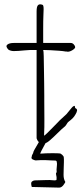

<svg xmlns="http://www.w3.org/2000/svg" viewBox="-20 -645 382 876"><path d="M184 9Q166 9 157 3Q152 -2 150 -6.5Q148 -11 147 -14V-417Q119 -418 90.5 -415Q62 -412 43 -412Q30 -412 19 -418Q4 -433 13 -441Q22 -449 43 -449H147V-593Q147 -616 154 -622Q161 -628 174 -623Q179 -622 179 -603Q179 -593 178 -574Q177 -555 177 -506V-449H303Q311 -449 317 -442Q323 -435 323 -430Q323 -424 311 -416.5Q299 -409 289 -409Q287 -410 284 -410Q281 -410 279 -410Q269 -412 249 -413.5Q229 -415 209 -416Q189 -417 177 -417Q179 -413 179.5 -389Q180 -365 180.5 -331.5Q181 -298 181.5 -265Q182 -232 182 -209Q182 -186 182 -184Q182 -135 182.5 -101Q183 -67 181 -26Q183 -26 194.5 -37Q206 -48 220.5 -63Q235 -78 245 -88Q251 -95 263.5 -106Q276 -117 283 -124Q299 -143 306.5 -152.5Q314 -162 321 -162L323 -152Q333 -148 331.5 -140Q330 -132 325 -124Q319 -113 311.5 -105.5Q304 -98 292 -89Q289 -87 285 -80Q281 -73 277 -69Q261 -56 243 -38Q225 -20 209 -6Q193 8 184 9ZM250 211 125 208Q119 188 126 183Q133 178 139 178Q141 178 157.5 177.5Q174 177 192 176.5Q210 176 215 177Q221 178 229.5 178Q238 178 238 174Q239 162 236.5 154.5Q234 147 237 143Q239 141 238.5 136.5Q238 132 238 129Q238 121 239.5 111.5Q241 102 239 94Q239 88 231.5 87.5Q224 87 216 87Q183 85 168 85.5Q153 86 148.5 86.5Q144 87 143 87Q136 86 128.5 82Q121 78 125 69Q125 64 128.5 58.5Q132 53 132 50Q132 47 138 36.5Q144 26 150.5 15Q157 4 158 2H191Q161 56 164 56Q190 54 217.5 54Q245 54 252 55Q257 55 264 61.5Q271 68 271 73Q272 80 271.5 96.5Q271 113 270.5 129Q270 145 270 153Q270 172 278 185Q279 186 270 198.5Q261 211 250 211Z"/></svg>

Font: Sankofa Display
Style: Regular
Weight: 400
Designer: Batsirai Madzonga
Foundry: Batsirai Madzonga
Version: Version 1.000; ttfautohint (v1.8.4.7-5d5b)